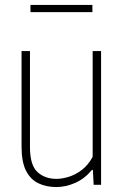

<svg xmlns="http://www.w3.org/2000/svg" viewBox="-20 -746 500 775"><path d="M207 9Q167.5 9 135.8 -5.8Q104 -20.5 85.5 -56Q67 -91.5 67 -154V-540H101V-152Q101 -79.5 131 -51.8Q161 -24 208 -24Q230 -24 257.2 -32.2Q284.5 -40.5 310.2 -60Q336 -79.5 354 -113V-540H388V0H358L355 -60H351Q322 -25 284 -8Q246 9 207 9ZM103 -697V-726H353V-697Z"/></svg>

Font: Encode Sans Cnd Th
Style: Regular
Weight: 100
Width: 3
Designer: Multiple Designers
Foundry: Impallari Type
Version: Version 3.002; ttfautohint (v1.8.3) -l 8 -r 50 -G 200 -x 14 